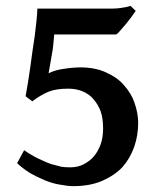

<svg xmlns="http://www.w3.org/2000/svg" viewBox="-20 -617 545 652"><path d="M449.2 -200.2Q449.2 -157.2 436 -119.1Q421.9 -79.1 396 -49.8Q370.1 -22 327.1 -2.9Q285.2 15.1 229 15.1Q210 15.1 182.1 9.8Q158.2 5.9 131.8 -4.9Q101.1 -18.1 83 -28.8Q57.1 -44.9 38.1 -63L62 -106.9Q87.9 -88.9 110.8 -78.1Q143.1 -63 152.8 -60.1Q173.8 -54.2 188 -50.8Q199.2 -48.8 219.2 -48.8Q244.1 -48.8 264.2 -59.1Q285.2 -70.3 298.8 -85.9Q313 -103 321.8 -127Q329.6 -147.9 330.1 -179.2Q330.1 -215.3 322 -238.3Q314 -261.2 296.9 -280.8Q283.7 -296.9 259.8 -307.1Q238.8 -315.9 210.9 -315.9Q169.9 -315.9 144 -305.2Q117.2 -293.9 89.8 -272.9L66.9 -290L74.2 -332Q78.1 -356 82 -382.8Q84 -396 89.8 -439.9Q95.7 -478 98.1 -496.1Q101.1 -522.9 104 -546.9Q105 -555.7 106 -570.3Q106.9 -585 106.9 -587.9H363.8Q375 -587.9 389.2 -589.8Q399.9 -591.3 407.2 -592.8Q417 -594.7 422.9 -597.2L440.9 -580.1Q436 -572.3 426.8 -560.1Q414.6 -543.9 408.2 -536.1L389.2 -514.2Q381.3 -504.4 375 -500H164.1Q163.1 -491.2 161.1 -466.8Q160.2 -452.6 155.8 -430.2L149.9 -396L145 -368.2Q168 -379.4 193.8 -382.8Q223.6 -387.7 252 -388.2Q301.8 -388.2 337.9 -372.1Q377 -355 398.9 -330.1Q425.8 -300.3 436 -270Q449.2 -233.4 449.2 -200.2Z"/></svg>

Font: Gentium Basic
Style: Bold
Weight: 700
Designer: J. Victor Gaultney and Annie Olsen
Foundry: SIL International
Version: Version 1.100